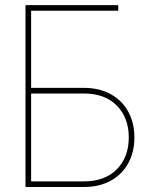

<svg xmlns="http://www.w3.org/2000/svg" viewBox="-20 -748 606 768"><path d="M82 0V-727.5H453.1V-705.1H104.5V-396.5H315.4Q377.4 -396.5 422.9 -371.3Q468.3 -346.2 492.9 -301.5Q517.6 -256.8 517.6 -198.2Q517.6 -139.6 492.9 -95Q468.3 -50.3 422.9 -25.1Q377.4 0 315.4 0ZM104.5 -22.5H315.4Q399.9 -22.5 447.5 -71Q495.1 -119.6 495.1 -198.2Q495.1 -276.9 447.5 -325.4Q399.9 -374 315.4 -374H104.5Z"/></svg>

Font: Inter Display Thin
Style: Regular
Weight: 100
Designer: Rasmus Andersson
Foundry: rsms
Version: Version 4.000;git-a52131595